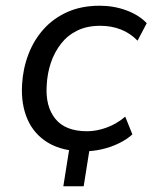

<svg xmlns="http://www.w3.org/2000/svg" viewBox="-20 -519 535 670"><path d="M201 131 228 -39H299L272 131ZM273 9Q198 9 148.5 -20.5Q99 -50 76 -102.5Q53 -155 57 -224Q60 -279 79 -329Q98 -379 132 -417Q166 -455 215 -477Q264 -499 328 -499Q378 -499 422 -482.5Q466 -466 492 -438L460 -377Q435 -403 402 -416Q369 -429 330 -429Q284 -429 250 -412.5Q216 -396 193 -366.5Q170 -337 157.5 -300Q145 -263 143 -221Q138 -148 173 -104.5Q208 -61 284 -61Q317 -61 352.5 -74Q388 -87 417 -112L442 -50Q422 -32 394 -18.5Q366 -5 335 2Q304 9 273 9Z"/></svg>

Font: Nunito Sans 10pt
Style: Italic
Weight: 400
Italic angle: -9°
Designer: Vernon Adams
Foundry: Vernon Adams
Version: Version 3.101;gftools[0.9.27]